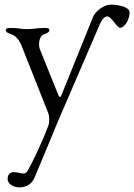

<svg xmlns="http://www.w3.org/2000/svg" viewBox="-20 -526 581 831"><path d="M382 -451 247 -117C241 -103 238 -102 232 -116L153 -312C150 -319 149 -327 149 -335C149 -354 157 -374 171 -378C182 -382 194 -386 194 -396C194 -404 182 -405 174 -405H171C132 -405 133 -400 98 -400C63 -400 67 -405 28 -405H25C18 -405 5 -404 5 -396C5 -386 17 -382 28 -378C48 -372 63 -353 73 -329L189 -36C192 -28 193 -18 193 -7C193 2 192 10 190 16C161 93 120 178 99 214C94 222 88 225 80 225C69 225 55 219 40 219C20 219 13 233 13 249C13 271 40 285 64 285C93 285 117 271 129 244C170 148 221 22 225 13L412 -421C416 -430 428 -455 444 -455C463 -455 485 -406 500 -406C520 -406 541 -442 541 -473C541 -495 494 -506 460 -506C431 -506 393 -479 382 -451Z"/></svg>

Font: EB Garamond 12
Style: Regular
Weight: 400
Version: Version 0.016+